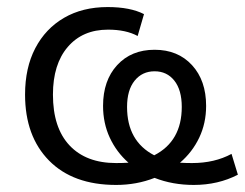

<svg xmlns="http://www.w3.org/2000/svg" viewBox="-20 -515 694 544"><path d="M309 9Q187 9 119 -60Q51 -129 51 -247Q51 -323 80 -378.5Q109 -434 161.5 -464.5Q214 -495 285 -495Q349 -495 388 -475L370 -413Q337 -431 286 -431Q214 -431 172 -382Q130 -333 130 -247Q130 -153 177 -103Q224 -53 309 -53Q327 -53 344 -54Q310 -84 291 -125Q272 -166 272 -215Q272 -287 312 -330.5Q352 -374 418 -374Q484 -374 524 -330.5Q564 -287 564 -215Q564 -166 544.5 -125Q525 -84 490 -54Q506 -53 524 -53Q588 -53 636 -79L654 -20Q598 9 529 9Q469 9 418 -11Q367 9 309 9ZM340 -212Q340 -115 417 -75Q495 -115 495 -212Q495 -260 474 -286.5Q453 -313 418 -313Q383 -313 361.5 -286.5Q340 -260 340 -212Z"/></svg>

Font: Nunito Sans
Style: Regular
Weight: 400
Designer: Vernon Adams
Foundry: Vernon Adams
Version: Version 3.101; ttfautohint (v1.8.4.7-5d5b);gftools[0.9.27]